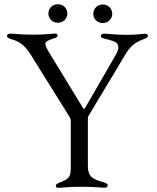

<svg xmlns="http://www.w3.org/2000/svg" viewBox="-20 -894 752 919"><path d="M259.2 5C279.8 5 296.9 0 368.3 0C436.1 0 458.5 4.3 481.2 4.3C491.5 4.3 495.4 0 495.4 -6.4C495.4 -12.1 492.2 -16.7 477.6 -21C424.4 -36.6 400.6 -45.5 400.6 -101.9V-329.5C400.9 -332.7 401.3 -335.2 403.1 -338.4L574.2 -623.2C602.3 -674 625.4 -691.4 673.3 -708.8C682.9 -712.7 687.9 -715.9 687.9 -723C687.9 -729 682.9 -731.9 676.1 -732.2C655.2 -731.9 632.1 -726.6 580.3 -727.3C522.4 -728 497.2 -732.6 477.6 -733C468.4 -732.6 462.7 -728.7 462.7 -722.3C462.7 -716.3 465.9 -712 480.8 -708.8C510.7 -701.3 538.4 -695.3 544 -679.3C548.7 -668.7 547.9 -656.2 535.5 -633.9L386.7 -376.1C383.5 -372.2 381 -372.2 377.8 -376.4L371.1 -387.4L370.4 -388.5L215.9 -641.3C190.7 -685.4 185 -693.5 235.4 -709.5C252.5 -714.1 255.7 -718.8 255.7 -724.8C255.7 -730.5 251.4 -733.3 243.6 -733.3C226.6 -733.3 202.4 -728.3 138.8 -728C74.6 -728.3 48.3 -733 29.8 -733C19.2 -733 13.5 -729.4 13.5 -723C13.5 -715.6 17.8 -711.6 35.2 -706.3C77.1 -695 103.3 -672.2 132.1 -624.3L311.4 -337C317.1 -327.8 318.9 -323.5 318.9 -310.7V-106.5C318.9 -51.5 317.1 -40.1 268.5 -21.3C250.7 -14.2 247.2 -11.4 247.2 -4.3C247.2 1.8 250.7 5 259.2 5ZM211.6 -829.2C212 -803.3 231.5 -785.2 257.1 -785.2C282.3 -785.2 301.8 -803.3 302.6 -829.2C301.8 -855.5 282.3 -873.6 257.1 -873.6C231.5 -873.6 212 -855.5 211.6 -829.2ZM426.5 -828.1C426.8 -801.8 446.7 -784.1 471.9 -783.7C497.2 -784.1 516.7 -801.8 517.4 -828.1C516.7 -854 497.2 -872.5 471.9 -872.5C446.7 -872.5 426.8 -854 426.5 -828.1Z"/></svg>

Font: Margiela Serif
Style: Regular
Weight: 400
Designer: Andreas Faust, Stefan Endress
Version: Version 1.002;FEAKit 1.0